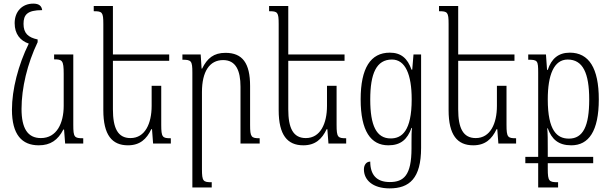

<svg xmlns="http://www.w3.org/2000/svg" viewBox="-20 -793 3377 1061"><path d="M194 10C259 10 300 -19 330 -77H334L340 0H440V-29C391 -29 385 -34 385 -103V-492H279V-465C324 -465 332 -460 332 -385V-208C332 -113 294 -30 206 -30C132 -30 99 -85 99 -191C99 -307 131 -441 188 -560V-575C135 -586 110 -610 110 -661C110 -711 130 -737 213 -737C210 -759 197 -773 164 -773C103 -773 61 -730 61 -665C61 -605 92 -568 139 -552C81 -435 46 -298 46 -187C46 -49 101 10 194 10Z M871 -319H818V-208C818 -111 782 -30 701 -30C631 -30 604 -85 604 -189V-457H915V-492H604V-760H498V-731C545 -731 551 -726 551 -660V-184C551 -47 599 10 687 10C753 10 790 -24 816 -79H820L826 0H924V-29C878 -29 871 -34 871 -103Z M1415 -29C1369 -29 1362 -35 1362 -102V-318C1362 -444 1320 -501 1226 -501C1161 -501 1125 -471 1097 -414H1094L1089 -492H988V-463C1037 -463 1043 -457 1043 -392V243H1150V214C1103 214 1096 209 1096 142V-284C1096 -398 1138 -461 1213 -461C1284 -461 1309 -402 1309 -314V0H1415Z M1840 -319H1787V-208C1787 -111 1751 -30 1670 -30C1600 -30 1573 -85 1573 -189V-457H1884V-492H1573V-760H1467V-731C1514 -731 1520 -726 1520 -660V-184C1520 -47 1568 10 1656 10C1722 10 1759 -24 1785 -79H1789L1795 0H1893V-29C1847 -29 1840 -34 1840 -103Z M2133 248C2242 248 2307 193 2307 24V-492H2265L2258 -408H2254C2232 -471 2196 -502 2134 -502C2028 -502 1973 -417 1973 -244C1973 -69 2029 10 2126 10C2195 10 2231 -23 2254 -86H2257C2254 -64 2254 -43 2254 -3V27C2254 176 2211 213 2134 213C2059 213 2026 171 2026 100C2004 100 1991 119 1991 143C1991 201 2039 248 2133 248ZM2139 -28C2060 -28 2026 -99 2026 -243C2026 -387 2060 -464 2146 -464C2220 -464 2255 -381 2255 -244C2255 -68 2200 -28 2139 -28Z M2779 -319H2726V-208C2726 -111 2690 -30 2609 -30C2539 -30 2512 -85 2512 -189V-457H2823V-492H2512V-760H2406V-731C2453 -731 2459 -726 2459 -660V-184C2459 -47 2507 10 2595 10C2661 10 2698 -24 2724 -79H2728L2734 0H2832V-29C2786 -29 2779 -34 2779 -103Z M2883 109H2954V243H3064V214C3014 214 3007 209 3007 140V109H3258V74H3007V37C3007 -18 3007 -59 3004 -84H3007C3029 -23 3066 10 3137 10C3233 10 3289 -68 3289 -244C3289 -417 3234 -502 3129 -502C3065 -502 3027 -468 3007 -407H3003L2997 -492H2899V-463C2951 -463 2954 -458 2954 -391V74H2883ZM3124 -27C3060 -27 3007 -68 3007 -244C3007 -379 3041 -464 3117 -464C3201 -464 3236 -389 3236 -243C3236 -96 3202 -27 3124 -27Z"/></svg>

Font: Noto Serif Armenian Condensed Light
Style: Regular
Weight: 300
Width: 3
Designer: Monotype Design Team
Foundry: Monotype Imaging Inc.
Version: Version 2.008